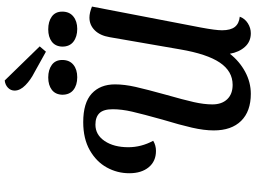

<svg xmlns="http://www.w3.org/2000/svg" viewBox="-158 -930 1109 834"><g transform="rotate(-90 397.0 -512.5)"><path d="M248 -139Q248 -181 260 -233.5Q272 -286 295 -362Q319 -448 329.5 -493.5Q340 -539 340 -578Q340 -618 323 -635.5Q306 -653 273 -653Q229 -653 202 -613Q175 -573 175 -510Q175 -454 203 -402Q183 -390 159 -390Q114 -390 88 -421.5Q62 -453 62 -506Q62 -558 87 -603.5Q112 -649 162 -677.5Q212 -706 284 -706Q368 -706 408 -669Q448 -632 448 -568Q448 -527 437 -478.5Q426 -430 403 -347Q381 -270 371 -225.5Q361 -181 361 -145Q361 -104 383.5 -80.5Q406 -57 446 -57Q505 -57 542.5 -112.5Q580 -168 600 -285L653 -591Q660 -633 683 -656Q706 -679 738 -679Q759 -679 786 -668L695 -195Q683 -131 683 -103Q683 -66 697.5 -47.5Q712 -29 742 -26Q734 -4 713.5 9Q693 22 670 22Q634 22 611 -3.5Q588 -29 581 -69Q548 -27 502.5 -2.5Q457 22 407 22Q331 22 289.5 -20Q248 -62 248 -139ZM421 -1004Q421 -1021 433.5 -1033Q446 -1045 465 -1047L613 -895L590 -868L500 -918Q468 -934 444.5 -957Q421 -980 421 -1004ZM403 -797Q404 -827 424.5 -842.5Q445 -858 478 -858Q511 -858 532.5 -842.5Q554 -827 554 -797Q554 -766 533.5 -749Q513 -732 479 -732Q445 -732 424 -748.5Q403 -765 403 -797ZM612 -797Q613 -827 633.5 -842.5Q654 -858 687 -858Q721 -858 742.5 -842.5Q764 -827 764 -797Q764 -766 743 -749Q722 -732 689 -732Q655 -732 633.5 -748.5Q612 -765 612 -797Z"/></g></svg>

Font: Sansita SW
Style: Italic
Weight: 400
Italic angle: -11°
Designer: Pablo Cosgaya
Foundry: Omnibus-Type
Version: Version 1.000